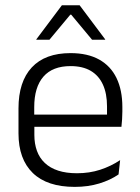

<svg xmlns="http://www.w3.org/2000/svg" viewBox="-20 -702 532 732"><path d="M265 10.5Q159.5 10.5 105 -42.5Q50.5 -95.5 50.5 -193.5V-288.5Q50.5 -390.5 101.2 -445Q152 -499.5 249 -499.5Q314 -499.5 358 -475Q402 -450.5 424.2 -404.5Q446.5 -358.5 446.5 -294V-276.5Q446.5 -262 445.5 -247.5Q444.5 -233 443 -218.5H387Q388 -240.5 388 -260.2Q388 -280 388 -296.5Q388 -345.5 372.2 -379.8Q356.5 -414 325.8 -432Q295 -450 249 -450Q180.5 -450 145.5 -409.8Q110.5 -369.5 110.5 -293.5V-246L111 -238V-187.5Q111 -154 120.8 -127Q130.5 -100 150.8 -80.8Q171 -61.5 201.8 -51.5Q232.5 -41.5 273.5 -41.5Q321 -41.5 361.8 -54.8Q402.5 -68 438 -91.5L432 -37Q401 -15.5 358.5 -2.5Q316 10.5 265 10.5ZM82 -218.5V-265H429.5V-218.5ZM216 -682H283.5L381 -552V-550.5H331L251.5 -646H248L168.5 -550.5H118.5V-552Z"/></svg>

Font: Anek Bangla Medium Light
Style: Regular
Weight: 300
Version: Version 1.003